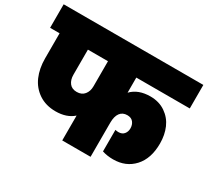

<svg xmlns="http://www.w3.org/2000/svg" viewBox="-156 -969 1296 1198"><g transform="rotate(30 492.0 -370.0)"><path d="M332 -307.1Q367.7 -307.1 386.7 -330.8Q405.8 -354.5 405.8 -390.1V-570.8H261.2V-390.1Q261.2 -353.5 279.1 -330.3Q296.9 -307.1 332 -307.1ZM-11.2 -570.8V-740.2H995.1V-570.8H609.9V-461.9Q658.7 -513.2 746.1 -513.2Q808.6 -513.2 854.5 -481.7Q900.4 -450.2 922.1 -400.1Q943.8 -350.1 943.8 -288.1Q943.8 -179.7 887.2 -117.9Q830.6 -56.2 738.8 -56.2Q695.8 -56.2 660.2 -67.9V-223.1Q671.9 -220.2 683.1 -220.2Q709 -220.2 722.9 -236.8Q736.8 -253.4 736.8 -277.8Q736.8 -303.7 722.4 -321.8Q708 -339.8 679.2 -339.8Q646 -339.8 627.9 -315.7Q609.9 -291.5 609.9 -245.1V0H405.8V-179.2Q357.9 -136.2 277.8 -136.2Q207.5 -136.2 156.7 -170.4Q106 -204.6 81.5 -261.2Q57.1 -317.9 57.1 -390.1V-570.8Z"/></g></svg>

Font: SVN-Poppins Black
Style: Regular
Weight: 900
Designer: Ninad Kale (Devanagari), Jonny Pinhorn (Latin)
Foundry: Indian Type Foundry
Version: Version 3.002 2017